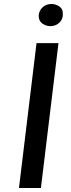

<svg xmlns="http://www.w3.org/2000/svg" viewBox="-20 -942 356 962"><path d="M163 -726H273L185 0H75ZM174 -863Q175 -888 193 -905Q211 -922 238 -922Q259 -922 277.5 -909.5Q296 -897 295 -870Q295 -845 277 -828Q259 -811 232 -811Q212 -811 193 -823.5Q174 -836 174 -863Z"/></svg>

Font: Josefin Sans Thin Medium
Style: Italic
Weight: 500
Italic angle: -7°
Version: Version 2.000